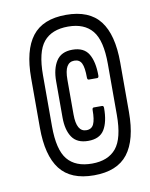

<svg xmlns="http://www.w3.org/2000/svg" viewBox="-73 -665 567 726"><g transform="rotate(-10 210.0 -302.0)"><path d="M230 6Q141 6 100 -47Q59 -100 59 -207V-397Q59 -504 100 -557Q141 -610 230 -610Q319 -610 360 -557Q401 -504 401 -397V-207Q401 -100 360 -47Q319 6 230 6ZM230 -39Q292 -39 323 -76.5Q354 -114 354 -204V-400Q354 -490 323 -527.5Q292 -565 230 -565Q167 -565 136 -527.5Q105 -490 105 -400V-204Q105 -114 136 -76.5Q167 -39 230 -39ZM231 -126Q188 -126 169 -154Q150 -182 150 -230V-369Q150 -417 169 -446.5Q188 -476 231 -476Q275 -476 293 -446Q311 -416 311 -363Q311 -354 305 -354H273Q267 -354 267 -363Q267 -401 259 -417.5Q251 -434 231 -434Q212 -434 202.5 -418Q193 -402 193 -367V-234Q193 -167 231 -167Q251 -167 259 -184Q267 -201 267 -238Q267 -247 273 -247H305Q311 -247 311 -238Q311 -185 293 -155.5Q275 -126 231 -126Z"/></g></svg>

Font: Sofia Sans Extra Condensed
Style: Italic
Weight: 400
Italic angle: -9°
Designer: Botio Nikoltchev, Ani Petrova
Foundry: lettersoup
Version: Version 4.101; ttfautohint (v1.8.4.7-5d5b)